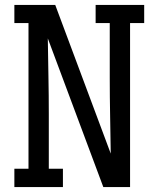

<svg xmlns="http://www.w3.org/2000/svg" viewBox="-20 -755 640 775"><path d="M38 0V-74H95V-662H38V-735H203L427 -135Q426 -211 424.5 -287.5Q423 -364 423 -441V-662H366V-735H562V-662H505V0H397L173 -600Q174 -524 175.5 -447.5Q177 -371 177 -294V-74H234V0Z"/></svg>

Font: Iosevka Slab Extended
Style: Regular
Weight: 400
Width: 7
Monospace: yes
Designer: Belleve Invis
Foundry: Belleve Invis
Version: Version 11.1.1; ttfautohint (v1.8.3)